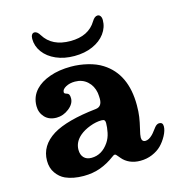

<svg xmlns="http://www.w3.org/2000/svg" viewBox="-103 -765 812 867"><g transform="rotate(-15 303.5 -332.0)"><path d="M98 -6Q74 -17 57 -41Q40 -65 40 -99Q40 -170 109 -213Q175 -253 313 -268Q343 -271 343 -308Q343 -320 341 -336Q335 -370 311.5 -391Q288 -412 254 -412Q229 -412 211 -402Q193 -392 193 -379Q193 -375 195.5 -373Q198 -371 204 -369Q212 -367 215 -361Q218 -355 218 -344Q218 -318 191 -297Q164 -276 133 -276Q98 -276 78 -297.5Q58 -319 58 -350Q58 -394 87 -425Q111 -451 154.5 -466.5Q198 -482 254 -482Q293 -482 332 -472.5Q371 -463 399 -445Q497 -383 497 -237Q497 -206 493.5 -182.5Q490 -159 483 -130Q476 -102 476 -91Q476 -81 480.5 -76Q485 -71 493 -71Q509 -71 527 -89Q533 -95 540 -104.5Q547 -114 552 -120Q562 -132 573 -132Q590 -132 590 -113Q590 -94 577 -70Q564 -46 547 -29Q530 -12 504 -1Q478 10 448 10Q421 10 399.5 0.5Q378 -9 364 -26Q360 -30 356 -35.5Q352 -41 348.5 -44Q345 -47 342 -47Q338 -47 329 -40Q297 -16 261.5 -3Q226 10 183 10Q134 10 98 -6ZM238 -60Q287 -60 319 -107Q332 -126 337 -150.5Q342 -175 342 -195Q342 -204 338.5 -208Q335 -212 325 -212Q299 -212 270 -201Q241 -190 222 -174Q190 -147 190 -110Q190 -87 202.5 -73.5Q215 -60 238 -60ZM118 -648Q118 -660 122.5 -667Q127 -674 135 -674Q148 -674 160 -654Q197 -594 283 -594Q368 -594 404 -654Q416 -674 430 -674Q438 -674 443 -667Q448 -660 448 -648Q448 -614 427 -585.5Q406 -557 368.5 -540.5Q331 -524 283 -524Q235 -524 197.5 -540.5Q160 -557 139 -585.5Q118 -614 118 -648Z"/></g></svg>

Font: Raigarh
Style: Bold
Weight: 700
Designer: jaikishan Patel
Foundry: MagicType
Version: Version 1.000